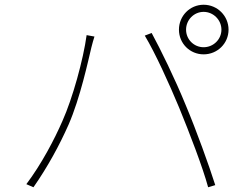

<svg xmlns="http://www.w3.org/2000/svg" viewBox="-20 -800 1040 809"><path d="M764 -675C764 -716 797 -750 838 -750C879 -750 913 -716 913 -675C913 -634 879 -601 838 -601C797 -601 764 -634 764 -675ZM734 -675C734 -617 780 -571 838 -571C896 -571 943 -617 943 -675C943 -733 896 -780 838 -780C780 -780 734 -733 734 -675ZM243 -290C209 -212 155 -109 91 -24L121 -11C181 -97 231 -189 269 -275C318 -387 352 -546 365 -600C370 -620 373 -630 378 -646L345 -652C331 -549 286 -386 243 -290ZM735 -346C778 -241 834 -96 857 -11L887 -20C861 -102 808 -249 763 -356C716 -471 656 -593 619 -661L590 -650C634 -577 693 -447 735 -346Z"/></svg>

Font: Harano Aji Gothic CN ExtraLight
Style: Regular
Weight: 250
Foundry: Masamichi Hosoda
Version: HaranoAjiGothicCN-ExtraLight version 20230610;ttx 4.39.4